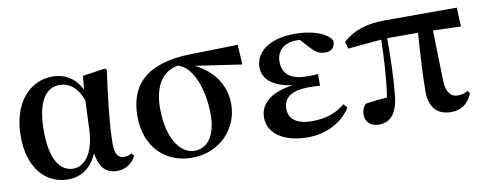

<svg xmlns="http://www.w3.org/2000/svg" viewBox="-53 -791 2639 1046"><g transform="rotate(-10 1266.5 -268.0)"><path d="M256 15C318 15 380 -15 417 -100C432 -18 464 16 527 16C575 16 613 -13 630 -49L618 -65C606 -58 595 -53 578 -53C543 -53 526 -76 526 -135C526 -229 544 -389 565 -537L555 -545L431 -527L424 -451C393 -516 337 -552 266 -552C143 -552 40 -449 40 -259C40 -86 130 15 256 15ZM421 -391 414 -227C407 -90 347 -38 294 -38C219 -38 169 -109 169 -270C169 -441 227 -500 296 -500C347 -500 394 -470 421 -391Z M940 16C1090 16 1200 -95 1200 -236C1200 -352 1127 -433 1040 -475L1297 -437L1291 -547L1028 -541C785 -536 685 -431 685 -257C685 -85 796 16 940 16ZM951 -492C1037 -465 1080 -327 1080 -200C1080 -86 1035 -19 959 -19C883 -19 814 -111 814 -278C814 -394 857 -477 951 -492Z M1580 16C1688 16 1777 -35 1820 -107L1802 -128C1752 -87 1697 -67 1617 -67C1530 -67 1491 -104 1491 -156C1491 -212 1525 -252 1638 -252C1650 -252 1663 -252 1694 -250V-314C1669 -312 1653 -312 1633 -312C1536 -312 1499 -355 1499 -416C1499 -477 1541 -515 1610 -515H1628L1673 -466C1708 -427 1728 -423 1757 -423C1790 -423 1809 -444 1808 -479C1781 -527 1696 -552 1608 -552C1457 -552 1386 -483 1386 -405C1386 -343 1434 -294 1548 -278C1412 -260 1363 -198 1363 -131C1363 -38 1456 16 1580 16Z M2374 16C2428 16 2468 -11 2491 -66L2481 -82C2462 -72 2448 -67 2423 -67C2387 -67 2362 -92 2359 -161L2352 -439L2506 -434L2501 -539H2107C2001 -539 1931 -515 1870 -462L1880 -422L2066 -439C2063 -343 2058 -228 2042 -123C2000 -120 1962 -116 1923 -110C1907 -95 1900 -75 1900 -52C1900 -10 1931 15 1974 15C2044 15 2081 -38 2088 -143C2097 -232 2099 -345 2099 -441H2269C2262 -327 2254 -207 2254 -119C2254 -23 2303 16 2374 16Z"/></g></svg>

Font: GenRyuMin2 TW B
Style: Regular
Weight: 700
Version: Version 2.100;PS 2.1;hotconv 16.6.51;makeotf.lib2.5.65220 DE